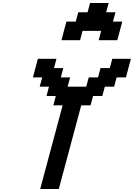

<svg xmlns="http://www.w3.org/2000/svg" viewBox="-20 -1270 899 1290"><path d="M250 0H375L525.9 -562.5H588.4L605 -625H667.5L684.1 -687.5H746.6L763.7 -750H826.2Q831.5 -770.5 842.8 -812.5Q854 -854.5 859.4 -875H734.4L717.8 -812.5H655.3L638.7 -750H576.2L559.1 -687.5H434.1L451.2 -750H388.7L405.3 -812.5H342.8L359.4 -875H234.4Q229 -854 217.8 -812.5Q206.5 -771 201.2 -750H263.7L246.6 -687.5H309.1L292.5 -625H355L338.4 -562.5H400.9ZM643.1 -1000H768.1Q773.9 -1020.5 784.9 -1062.3Q795.9 -1104 801.3 -1125H738.8L755.9 -1187.5H693.4L710 -1250H585L568.4 -1187.5H505.9L488.8 -1125H426.3Q420.4 -1104 409.4 -1062.3Q398.4 -1020.5 393.1 -1000H518.1L534.7 -1062.5H659.7Z"/></svg>

Font: Faithful 32x
Style: Oblique
Weight: 400
Foundry: Faithful Resource Pack
Version: Version 1.0; January 27, 2023